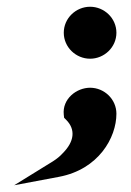

<svg xmlns="http://www.w3.org/2000/svg" viewBox="-20 -378 388 569"><path d="M22 171 155 146C272 124 325 30 325 -41C325 -84 289 -118 247 -118C207 -118 164 -85 169 -38L170 -29L176 -23C205 6 200 42 166 76C158 85 148 93 137 100ZM169 -281C169 -238 205 -204 247 -204C289 -204 325 -238 325 -281C325 -324 289 -358 247 -358C205 -358 169 -324 169 -281Z"/></svg>

Font: Charger Sport
Style: UltExt
Weight: 1000
Designer: Jasper
Foundry: Cannot Into Space Fonts
Version: Version 1.1